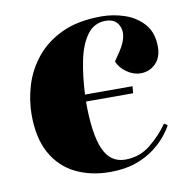

<svg xmlns="http://www.w3.org/2000/svg" viewBox="-67 -601 677 681"><g transform="rotate(-10 272.0 -260.5)"><path d="M341 -535Q384 -535 425 -521Q466 -507 493 -476Q520 -445 520 -394Q520 -356 498 -334Q476 -312 444 -312Q418 -312 394 -329Q370 -346 361 -369L382 -400Q415 -450 403.5 -483.5Q392 -517 353 -517Q312 -517 287 -483.5Q262 -450 250.5 -394Q239 -338 236 -272H407L405 -247H235Q235 -131 259 -75.5Q283 -20 337 -20Q389 -20 428.5 -52Q468 -84 494 -122L506 -114Q499 -100 482.5 -79Q466 -58 438.5 -36.5Q411 -15 371 -0.5Q331 14 277 14Q207 14 152.5 -13Q98 -40 67.5 -95Q37 -150 37 -234Q37 -286 53 -339Q69 -392 105 -436.5Q141 -481 199 -508Q257 -535 341 -535Z"/></g></svg>

Font: Literata 72pt ExtraBold
Style: Italic
Weight: 800
Italic angle: -2°
Designer: Latin by Veronika Burian and Jose Scaglione. Greek by Irene Vlachou. Cyrillic by Vera Evstafieva
Foundry: TypeTogether
Version: Version 3.002